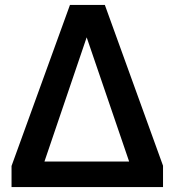

<svg xmlns="http://www.w3.org/2000/svg" viewBox="-20 -762 716 782"><path d="M27 -86V0H644V-87L407 -742H265ZM506 -104H161L333 -610Z"/></svg>

Font: Morrison SemiBold
Style: Regular
Weight: 600
Designer: Pablo Impallari, Rodrigo Fuenzalida (Modified by Dan O. Williams)
Version: Version 0.030; ttfautohint (v1.8.1)